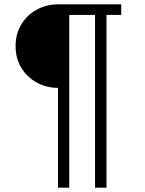

<svg xmlns="http://www.w3.org/2000/svg" viewBox="-20 -718 668 887"><path d="M248 149V-312Q194 -312 149 -337Q104 -362 78 -405.5Q52 -449 52 -505Q52 -561 78 -604.5Q104 -648 149 -673Q194 -698 248 -698H540V-649H472V149H419V-649H300V149Z"/></svg>

Font: IBM Plex Sans Light
Style: Regular
Weight: 300
Designer: Mike Abbink, Paul van der Laan, Pieter van Rosmalen
Foundry: Bold Monday
Version: Version 3.201